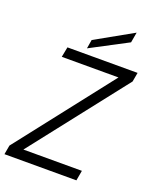

<svg xmlns="http://www.w3.org/2000/svg" viewBox="-172 -1007 888 1101"><g transform="rotate(20 272.0 -457.0)"><path d="M541 -643 86 -62H443L432 0H-7L3 -56L457 -637H111L123 -699H551ZM467 -914 456 -851 230 -732 239 -786Z"/></g></svg>

Font: SVN-Poppins Light
Style: Italic
Weight: 300
Italic angle: -10°
Designer: Ninad Kale (Devanagari), Jonny Pinhorn (Latin)
Foundry: Indian Type Foundry
Version: Version 3.002 2017; ttfautohint (v1.8.3)